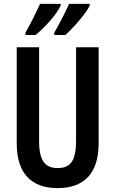

<svg xmlns="http://www.w3.org/2000/svg" viewBox="-20 -1023 593 987"><path d="M441 -994V-1003H335C323 -975 291 -910 259 -855V-843H316C357 -880 421 -952 441 -994ZM292 -994V-1003H186C173 -974 143 -912 111 -855V-843H163C215 -886 271 -950 292 -994ZM487 -285V-780H371V-298C371 -194 340 -159 277 -159C215 -159 181 -192 181 -297V-780H66V-285C66 -133 140 -56 276 -56C414 -56 487 -134 487 -285Z"/></svg>

Font: Noto Sans Malayalam UI ExtraCondensed SemiBold
Style: Regular
Weight: 600
Width: 2
Designer: Jelle Bosma - Monotype Design Team
Foundry: Monotype Imaging Inc.
Version: Version 2.104